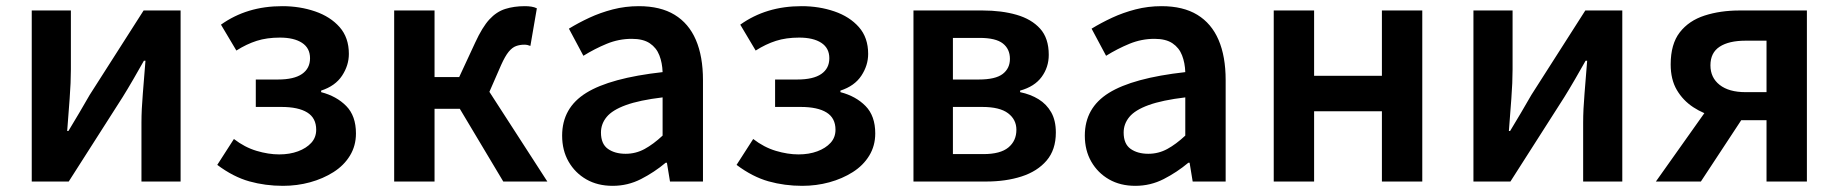

<svg xmlns="http://www.w3.org/2000/svg" viewBox="-20 -589 5965 623"><path d="M83 0V-555H210V-364Q210 -322 206 -269Q202 -216 198 -164H202Q217 -189 237 -222.5Q257 -256 271 -281L446 -555H566V0H439V-191Q439 -233 443.5 -286Q448 -339 452 -392H447Q433 -367 413 -332.5Q393 -298 378 -274L203 0Z M898 14Q841 14 789 -0.5Q737 -15 685 -54L739 -138Q774 -111 812.5 -99.5Q851 -88 886 -88Q920 -88 947 -98Q974 -108 990 -125.5Q1006 -143 1006 -168Q1006 -206 977 -224Q948 -242 893 -242H810V-331H882Q934 -331 960 -349Q986 -367 986 -400Q986 -433 960 -450Q934 -467 888 -467Q846 -467 813 -456.5Q780 -446 747 -425L697 -509Q739 -539 788.5 -554Q838 -569 896 -569Q953 -569 1002.5 -552Q1052 -535 1082 -501Q1112 -467 1112 -414Q1112 -377 1090 -343.5Q1068 -310 1022 -295V-290Q1072 -277 1103.5 -245Q1135 -213 1135 -156Q1135 -116 1115.5 -84Q1096 -52 1062 -30.5Q1028 -9 986 2.5Q944 14 898 14Z M1259 0V-555H1390V-339H1470L1522 -451Q1545 -501 1568 -526Q1591 -551 1619.5 -560Q1648 -569 1683 -569Q1694 -569 1704 -567.5Q1714 -566 1722 -562L1701 -440Q1696 -442 1691.5 -443Q1687 -444 1681 -444Q1667 -444 1654.5 -439.5Q1642 -435 1630.5 -421Q1619 -407 1606 -378L1568 -291L1756 0H1613L1472 -236H1390V0Z M1968 14Q1919 14 1882.5 -7Q1846 -28 1825 -64.5Q1804 -101 1804 -149Q1804 -239 1882 -287.5Q1960 -336 2130 -355Q2129 -385 2119.5 -409.5Q2110 -434 2088.5 -448.5Q2067 -463 2030 -463Q1988 -463 1949 -447Q1910 -431 1873 -408L1826 -496Q1857 -515 1892.5 -531.5Q1928 -548 1968.5 -558.5Q2009 -569 2053 -569Q2123 -569 2169 -541Q2215 -513 2238 -459.5Q2261 -406 2261 -329V0H2154L2144 -61H2140Q2103 -30 2060 -8Q2017 14 1968 14ZM2010 -90Q2043 -90 2071.5 -105.5Q2100 -121 2130 -149V-273Q2055 -264 2011 -248Q1967 -232 1948.5 -209.5Q1930 -187 1930 -159Q1930 -122 1952.5 -106Q1975 -90 2010 -90Z M2583 14Q2526 14 2474 -0.5Q2422 -15 2370 -54L2424 -138Q2459 -111 2497.5 -99.5Q2536 -88 2571 -88Q2605 -88 2632 -98Q2659 -108 2675 -125.5Q2691 -143 2691 -168Q2691 -206 2662 -224Q2633 -242 2578 -242H2495V-331H2567Q2619 -331 2645 -349Q2671 -367 2671 -400Q2671 -433 2645 -450Q2619 -467 2573 -467Q2531 -467 2498 -456.5Q2465 -446 2432 -425L2382 -509Q2424 -539 2473.5 -554Q2523 -569 2581 -569Q2638 -569 2687.5 -552Q2737 -535 2767 -501Q2797 -467 2797 -414Q2797 -377 2775 -343.5Q2753 -310 2707 -295V-290Q2757 -277 2788.5 -245Q2820 -213 2820 -156Q2820 -116 2800.5 -84Q2781 -52 2747 -30.5Q2713 -9 2671 2.5Q2629 14 2583 14Z M2944 0V-555H3168Q3230 -555 3278.5 -541Q3327 -527 3355 -496Q3383 -465 3383 -411Q3383 -371 3360 -339.5Q3337 -308 3290 -295V-290Q3324 -283 3350 -267Q3376 -251 3391 -224.5Q3406 -198 3406 -159Q3406 -103 3376 -68Q3346 -33 3295 -16.5Q3244 0 3180 0ZM3072 -331H3156Q3210 -331 3233.5 -349Q3257 -367 3257 -398Q3257 -430 3234 -448Q3211 -466 3159 -466H3072ZM3072 -89H3171Q3226 -89 3252 -110.5Q3278 -132 3278 -168Q3278 -201 3251 -221.5Q3224 -242 3167 -242H3072Z M3664 14Q3615 14 3578.5 -7Q3542 -28 3521 -64.5Q3500 -101 3500 -149Q3500 -239 3578 -287.5Q3656 -336 3826 -355Q3825 -385 3815.5 -409.5Q3806 -434 3784.5 -448.5Q3763 -463 3726 -463Q3684 -463 3645 -447Q3606 -431 3569 -408L3522 -496Q3553 -515 3588.5 -531.5Q3624 -548 3664.5 -558.5Q3705 -569 3749 -569Q3819 -569 3865 -541Q3911 -513 3934 -459.5Q3957 -406 3957 -329V0H3850L3840 -61H3836Q3799 -30 3756 -8Q3713 14 3664 14ZM3706 -90Q3739 -90 3767.5 -105.5Q3796 -121 3826 -149V-273Q3751 -264 3707 -248Q3663 -232 3644.5 -209.5Q3626 -187 3626 -159Q3626 -122 3648.5 -106Q3671 -90 3706 -90Z M4113 0V-555H4244V-343H4464V-555H4595V0H4464V-228H4244V0Z M4761 0V-555H4888V-364Q4888 -322 4884 -269Q4880 -216 4876 -164H4880Q4895 -189 4915 -222.5Q4935 -256 4949 -281L5124 -555H5244V0H5117V-191Q5117 -233 5121.5 -286Q5126 -339 5130 -392H5125Q5111 -367 5091 -332.5Q5071 -298 5056 -274L4881 0Z M5712 0V-199H5631Q5590 -199 5549 -209Q5508 -219 5474.5 -241Q5441 -263 5421 -297Q5401 -331 5401 -380Q5401 -446 5430.5 -484Q5460 -522 5511 -538.5Q5562 -555 5625 -555H5843V0ZM5644 -290H5712V-457H5644Q5590 -457 5560 -437.5Q5530 -418 5530 -377Q5530 -337 5560 -313.5Q5590 -290 5644 -290ZM5353 0 5543 -268 5651 -231 5499 0Z"/></svg>

Font: Noto Sans SC SemiBold
Style: Regular
Weight: 600
Designer: Ryoko NISHIZUKA 西塚涼子 (kana, bopomofo & ideographs); Paul D. Hunt (Latin, Greek & Cyrillic); Sandoll Communications 산돌커뮤니
Foundry: Adobe
Version: Version 2.004-H2;hotconv 1.0.118;makeotfexe 2.5.65603